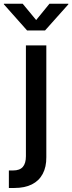

<svg xmlns="http://www.w3.org/2000/svg" viewBox="-67 -771 374 996"><path d="M67.4 -535.6H173.3V44.4Q173.8 95.2 154.5 131.1Q135.3 167 98.4 185.5Q61.5 204.1 7.8 204.1H-21V113.3H0.5Q35.6 113.3 51.5 94.7Q67.4 76.2 67.4 39.6ZM50.8 -751.5 120.6 -667 189.5 -751.5H287.6V-748.5L166.5 -612.8H73.7L-46.9 -748.5V-751.5Z"/></svg>

Font: Inter 20pt Medium
Style: Regular
Weight: 500
Version: Version 4.001;git-66647c0bb